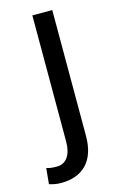

<svg xmlns="http://www.w3.org/2000/svg" viewBox="-153 -577 520 841"><g transform="rotate(-15 107.5 -157.0)"><path d="M84 -528.3V43.5C84 103.5 59.6 139.2 17.1 139.2C-4.9 139.2 -20.5 137.2 -30.3 132.8L-37.1 204.6C-20 210.4 -2 213.4 17.1 213.4C116.2 213.4 174.3 154.3 174.3 43.5V-528.3Z"/></g></svg>

Font: Roboto
Style: Regular
Weight: 400
Designer: Google
Version: Version 2.137; 2017